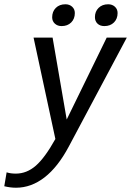

<svg xmlns="http://www.w3.org/2000/svg" viewBox="-97 -676 613 898"><path d="M496 -500 225 9Q174 105 111.5 153.5Q49 202 -22 202Q-49 202 -77 195L-66 130Q-48 136 -23 136Q28 136 70.5 99Q113 62 162 -26L60 -500H149L215 -117L402 -500ZM147 -595Q147 -622 164 -639Q181 -656 209 -656Q228 -656 240.5 -644.5Q253 -633 253 -615Q253 -588 236 -571Q219 -554 191 -554Q172 -554 159.5 -565.5Q147 -577 147 -595ZM347 -596Q347 -622 364 -639Q381 -656 409 -656Q428 -656 440.5 -644.5Q453 -633 453 -615Q453 -588 436 -571Q419 -554 391 -554Q371 -554 359 -565.5Q347 -577 347 -596Z"/></svg>

Font: Sarabun
Style: Italic
Weight: 400
Italic angle: -10°
Designer: Suppakit Chalermlarp | Katatrad Co.,Ltd.
Foundry: Cadson Demak Co.,Ltd.
Version: Version 1.000; ttfautohint (v1.6)